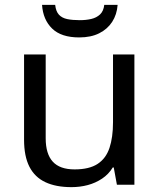

<svg xmlns="http://www.w3.org/2000/svg" viewBox="-20 -760 658 790"><path d="M533 -536V0H461L448 -71H444Q427 -43 400 -25Q373 -7 341 1.5Q309 10 274 10Q210 10 166.5 -10.5Q123 -31 101 -74Q79 -117 79 -185V-536H168V-191Q168 -127 197 -95Q226 -63 287 -63Q347 -63 381.5 -85.5Q416 -108 430.5 -151.5Q445 -195 445 -257V-536ZM464 -740Q461 -700 441.5 -670Q422 -640 388 -623Q354 -606 306 -606Q232 -606 194.5 -642.5Q157 -679 153 -740H207Q210 -713 222.5 -699.5Q235 -686 256.5 -681.5Q278 -677 308 -677Q334 -677 355.5 -682Q377 -687 391.5 -700.5Q406 -714 409 -740Z"/></svg>

Font: Noto Sans Telugu
Style: Regular
Weight: 400
Designer: Jelle Bosma - Monotype Design Team
Foundry: Monotype Imaging Inc.
Version: Version 2.003